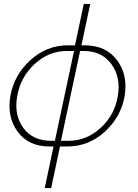

<svg xmlns="http://www.w3.org/2000/svg" viewBox="-20 -750 708 983"><path d="M209 213 254 0H234Q126 0 70.5 -75.5Q15 -151 33 -258Q52 -366 135.5 -442Q219 -518 327 -518H364L409 -730H442L397 -518H416Q523 -517 579.5 -441.5Q636 -366 618 -258Q599 -150 516 -75Q433 0 324 0H287L242 213ZM242 -29H261L359 -489H322Q229 -489 156.5 -421.5Q84 -354 68 -257Q51 -161 99.5 -95Q148 -29 242 -29ZM292 -29H329Q423 -29 495 -95Q567 -161 583 -257Q600 -354 550.5 -421.5Q501 -489 409 -489H390Z"/></svg>

Font: Raleway-v4020 ExtraLight
Style: Italic
Weight: 275
Italic angle: -12°
Designer: Matt McInerney, Pablo Impallari, Rodrigo Fuenzalida
Foundry: Matt McInerney, Pablo Impallari, Rodrigo Fuenzalida
Version: Version 4.020;PS 004.020;hotconv 1.0.88;makeotf.lib2.5.64775